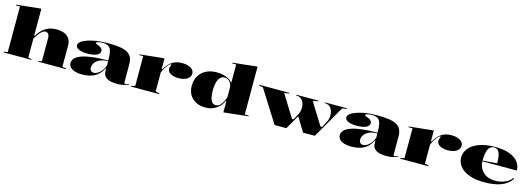

<svg xmlns="http://www.w3.org/2000/svg" viewBox="7 -1740 7585 2750"><g transform="rotate(15 3799.0 -365.0)"><path d="M948 -10V0H538V-10L587 -20V-360Q587 -402 571.5 -422.5Q556 -443 527 -443Q507 -443 486.5 -428.5Q466 -414 447 -391.5Q428 -369 412 -344.5Q396 -320 385 -300V-20L438 -10V0H24V-10L81 -20V-696H22V-707L385 -745V-351L393 -343Q424 -396 464.5 -435Q505 -474 557 -494.5Q609 -515 675 -515Q726 -515 766 -503.5Q806 -492 833.5 -469.5Q861 -447 876 -414.5Q891 -382 891 -340V-20Z M1436 -515Q1544 -515 1615.5 -503.5Q1687 -492 1729 -466.5Q1771 -441 1789 -400Q1807 -359 1807 -300V-34Q1807 -24 1811.5 -19Q1816 -14 1825 -14Q1834 -14 1847.5 -18Q1861 -22 1877 -30V-20Q1859 -10 1832 -2Q1805 6 1773 10.5Q1741 15 1709 15Q1608 15 1555.5 -17.5Q1503 -50 1503 -120Q1503 -129 1503 -133Q1503 -137 1503 -141.5Q1503 -146 1503 -152L1496 -158Q1474 -114 1444.5 -81Q1415 -48 1377 -27Q1339 -6 1291.5 4.5Q1244 15 1187 15Q1127 15 1083 1Q1039 -13 1014 -39.5Q989 -66 989 -103Q989 -188 1120.5 -232Q1252 -276 1503 -276Q1503 -359 1491.5 -408Q1480 -457 1449 -478.5Q1418 -500 1361 -500Q1332 -500 1310 -495.5Q1288 -491 1276 -485Q1264 -479 1264 -474Q1264 -469 1275 -462.5Q1286 -456 1315 -446Q1373 -423 1373 -381Q1373 -339 1322.5 -316.5Q1272 -294 1184 -294Q1108 -294 1060.5 -315Q1013 -336 1013 -373Q1013 -401 1045 -426.5Q1077 -452 1135 -472Q1193 -492 1270 -503.5Q1347 -515 1436 -515ZM1503 -265Q1429 -265 1381 -242Q1333 -219 1310 -184.5Q1287 -150 1287 -115Q1287 -95 1294.5 -81Q1302 -67 1315.5 -59.5Q1329 -52 1347 -52Q1365 -52 1386.5 -61.5Q1408 -71 1429.5 -89Q1451 -107 1470.5 -135Q1490 -163 1503 -199Z M1913 0V-10L1970 -24V-466H1911V-477L2273 -515V-360L2282 -352Q2303 -388 2324 -415.5Q2345 -443 2369 -461Q2403 -489 2444.5 -502Q2486 -515 2541 -515Q2589 -515 2628 -502Q2667 -489 2690.5 -464.5Q2714 -440 2714 -406Q2714 -373 2692 -347Q2670 -321 2630 -306.5Q2590 -292 2538 -292Q2488 -292 2451 -304.5Q2414 -317 2394 -339.5Q2374 -362 2374 -390Q2374 -404 2378 -415.5Q2382 -427 2386.5 -435.5Q2391 -444 2391 -449Q2391 -456 2384 -456Q2373 -456 2357.5 -441Q2342 -426 2322 -395Q2308 -377 2295.5 -353Q2283 -329 2273 -304V-24L2331 -10V0Z M3591 -745V-35H3650V-24L3287 15V-148L3279 -156Q3267 -124 3244.5 -94Q3222 -64 3189 -39Q3156 -14 3114 0.5Q3072 15 3020 15Q2938 15 2877.5 -16Q2817 -47 2784 -103Q2751 -159 2751 -234Q2751 -325 2790 -387.5Q2829 -450 2896 -482.5Q2963 -515 3048 -515Q3111 -515 3160.5 -500.5Q3210 -486 3242.5 -464.5Q3275 -443 3287 -420V-695H3228V-706ZM3177 -473Q3139 -473 3112.5 -445.5Q3086 -418 3072.5 -369Q3059 -320 3059 -258Q3059 -184 3070.5 -139.5Q3082 -95 3103 -75.5Q3124 -56 3152 -56Q3175 -56 3194.5 -66.5Q3214 -77 3230.5 -97.5Q3247 -118 3261.5 -146.5Q3276 -175 3287 -211V-335Q3287 -367 3278.5 -393Q3270 -419 3255 -436.5Q3240 -454 3220 -463.5Q3200 -473 3177 -473Z M4481 -475 4683 -149H4706L4754 -238Q4767 -259 4773 -287.5Q4779 -316 4779 -347Q4779 -373 4771.5 -398.5Q4764 -424 4749 -445Q4734 -466 4710 -478Q4686 -490 4653 -490V-500H4981V-490L4916 -480L4639 0H4465L4331 -220ZM4043 0 3740 -480 3681 -489V-500H4128V-489L4056 -480L4261 -149H4284L4332 -238Q4345 -259 4351 -287.5Q4357 -316 4357 -347Q4357 -373 4349.5 -398.5Q4342 -424 4327 -445Q4312 -466 4288 -478Q4264 -490 4231 -490V-500H4559V-490L4494 -480L4217 0Z M5429 -515Q5537 -515 5608.5 -503.5Q5680 -492 5722 -466.5Q5764 -441 5782 -400Q5800 -359 5800 -300V-34Q5800 -24 5804.5 -19Q5809 -14 5818 -14Q5827 -14 5840.5 -18Q5854 -22 5870 -30V-20Q5852 -10 5825 -2Q5798 6 5766 10.5Q5734 15 5702 15Q5601 15 5548.5 -17.5Q5496 -50 5496 -120Q5496 -129 5496 -133Q5496 -137 5496 -141.5Q5496 -146 5496 -152L5489 -158Q5467 -114 5437.5 -81Q5408 -48 5370 -27Q5332 -6 5284.5 4.5Q5237 15 5180 15Q5120 15 5076 1Q5032 -13 5007 -39.5Q4982 -66 4982 -103Q4982 -188 5113.5 -232Q5245 -276 5496 -276Q5496 -359 5484.5 -408Q5473 -457 5442 -478.5Q5411 -500 5354 -500Q5325 -500 5303 -495.5Q5281 -491 5269 -485Q5257 -479 5257 -474Q5257 -469 5268 -462.5Q5279 -456 5308 -446Q5366 -423 5366 -381Q5366 -339 5315.5 -316.5Q5265 -294 5177 -294Q5101 -294 5053.5 -315Q5006 -336 5006 -373Q5006 -401 5038 -426.5Q5070 -452 5128 -472Q5186 -492 5263 -503.5Q5340 -515 5429 -515ZM5496 -265Q5422 -265 5374 -242Q5326 -219 5303 -184.5Q5280 -150 5280 -115Q5280 -95 5287.5 -81Q5295 -67 5308.5 -59.5Q5322 -52 5340 -52Q5358 -52 5379.5 -61.5Q5401 -71 5422.5 -89Q5444 -107 5463.5 -135Q5483 -163 5496 -199Z M5906 0V-10L5963 -24V-466H5904V-477L6266 -515V-360L6275 -352Q6296 -388 6317 -415.5Q6338 -443 6362 -461Q6396 -489 6437.5 -502Q6479 -515 6534 -515Q6582 -515 6621 -502Q6660 -489 6683.5 -464.5Q6707 -440 6707 -406Q6707 -373 6685 -347Q6663 -321 6623 -306.5Q6583 -292 6531 -292Q6481 -292 6444 -304.5Q6407 -317 6387 -339.5Q6367 -362 6367 -390Q6367 -404 6371 -415.5Q6375 -427 6379.5 -435.5Q6384 -444 6384 -449Q6384 -456 6377 -456Q6366 -456 6350.5 -441Q6335 -426 6315 -395Q6301 -377 6288.5 -353Q6276 -329 6266 -304V-24L6324 -10V0Z M7176 -515Q7304 -515 7390 -483Q7476 -451 7519.5 -395.5Q7563 -340 7563 -268H7048V-278L7264 -295Q7264 -362 7255 -408.5Q7246 -455 7224 -479.5Q7202 -504 7163 -504Q7128 -504 7103 -481Q7078 -458 7064.5 -406.5Q7051 -355 7051 -270Q7051 -232 7064.5 -195.5Q7078 -159 7103 -128Q7128 -97 7165 -76.5Q7202 -56 7248 -51Q7290 -44 7332.5 -47.5Q7375 -51 7415 -64Q7455 -77 7488 -99Q7521 -121 7544 -153L7557 -144Q7526 -99 7485 -68.5Q7444 -38 7392 -19.5Q7340 -1 7278 7Q7216 15 7143 15Q7049 15 6974.5 -5Q6900 -25 6849 -59.5Q6798 -94 6771 -141Q6744 -188 6744 -242Q6744 -305 6775.5 -355.5Q6807 -406 6865 -442Q6923 -478 7002 -496.5Q7081 -515 7176 -515Z"/></g></svg>

Font: Kalnia SemiExpanded SemiBold
Style: Regular
Weight: 600
Width: 6
Designer: Frida Medrano
Foundry: Frida Medrano
Version: Version 1.105